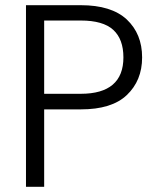

<svg xmlns="http://www.w3.org/2000/svg" viewBox="-20 -719 604 739"><path d="M527 -498C527 -498 527 -498 527 -498C527 -559 507 -607 468 -644C428 -681 369 -699 291 -699C291 -699 80 -699 80 -699C80 -699 80 0 80 0C80 0 150 0 150 0C150 0 150 -298 150 -298C150 -298 291 -298 291 -298C291 -298 291 -298 291 -298C370 -298 429 -316 468 -353C507 -390 527 -438 527 -498ZM291 -358C291 -358 150 -358 150 -358C150 -358 150 -640 150 -640C150 -640 291 -640 291 -640C291 -640 291 -640 291 -640C348 -640 390 -628 416 -604C442 -580 455 -545 455 -498C455 -498 455 -498 455 -498C455 -405 400 -358 291 -358Z"/></svg>

Font: wox.body
Style: Regular
Weight: 500
Designer: Ninad Kale (Devanagari), Jonny Pinhorn (Latin)
Foundry: Indian Type Foundry
Version: ""